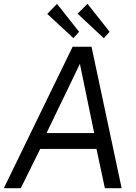

<svg xmlns="http://www.w3.org/2000/svg" viewBox="-32 -987 713 1007"><path d="M77 0 179 -206H474L518 0H606L448 -742H349L-12 0ZM387 -652 462 -289H212ZM216 -914 353 -787 383 -820 267 -967ZM375 -915 512 -787 543 -820 427 -967Z"/></svg>

Font: Cheyenne Sans
Style: Italic
Weight: 400
Italic angle: -8.13011°
Designer: The Public Sans project authors (U.S. Web Design System), Libre Franklin designed by Pablo Impallari and Rodrigo Fuenzal
Foundry: The Cheyenne Sans Project Authors
Version: Version 2.007